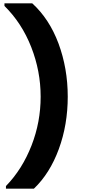

<svg xmlns="http://www.w3.org/2000/svg" viewBox="-20 -933 517 1162"><path d="M185 209C185 209 185 209 185 209C250 147 300 67 336 -31C372 -129 390 -235 390 -348C390 -348 390 -348 390 -348C390 -463 371 -570 334 -670C297 -769 244 -850 175 -913C175 -913 7 -913 7 -913C7 -913 7 -897 7 -897C7 -897 7 -897 7 -897C77 -828 131 -745 169 -648C207 -551 226 -451 226 -348C226 -348 226 -348 226 -348C226 -246 208 -148 171 -53C134 42 83 124 16 193C16 193 16 209 16 209C16 209 185 209 185 209Z"/></svg>

Font: Girnar Poppins
Style: Bold
Weight: 500
Designer: Ninad Kale (Devanagari), Jonny Pinhorn (Latin)
Foundry: Indian Type Foundry
Version: ""